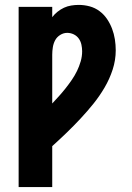

<svg xmlns="http://www.w3.org/2000/svg" viewBox="-20 -763 540 783"><path d="M56 0V-735H193V-693Q202 -705 214.5 -715Q227 -725 241 -731.5Q255 -738 270.5 -740.5Q286 -743 301 -743Q324 -743 346 -737Q368 -731 386 -717.5Q404 -704 416.5 -685.5Q429 -667 437 -646Q445 -625 448.5 -602.5Q452 -580 452 -558Q452 -518 439.5 -479.5Q427 -441 406.5 -406Q386 -371 361 -340Q336 -309 308.5 -279.5Q281 -250 252 -222Q223 -194 193 -167V0ZM193 -341Q207 -356 221 -371.5Q235 -387 248 -403.5Q261 -420 273 -437.5Q285 -455 294 -473.5Q303 -492 309 -512.5Q315 -533 315 -554Q315 -567 312 -581Q309 -595 301 -606Q293 -617 280.5 -623Q268 -629 254 -629Q239 -629 225.5 -620.5Q212 -612 205 -599Q198 -586 195.5 -570.5Q193 -555 193 -540Z"/></svg>

Font: Iosevka Heavy
Style: Regular
Weight: 900
Monospace: yes
Designer: Belleve Invis
Foundry: Belleve Invis
Version: Version 32.5.0; ttfautohint (v1.8.4)